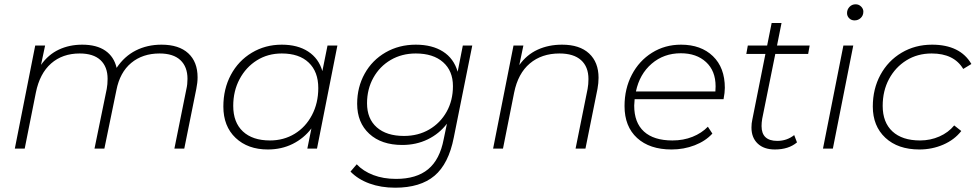

<svg xmlns="http://www.w3.org/2000/svg" viewBox="-20 -692 4553 894"><path d="M900 -332Q900 -307 894 -278L838 0H792L848 -278Q853 -299 853 -325Q853 -381 820 -412Q787 -443 723 -443Q644 -443 591 -399Q538 -355 522 -272L466 0H420L477 -278Q481 -299 481 -325Q481 -381 448 -412Q415 -443 351 -443Q271 -443 218 -396.5Q165 -350 147 -261L95 0H49L144 -480H190L171 -390Q205 -438 254 -461Q303 -484 363 -484Q430 -484 470.5 -456Q511 -428 523 -376Q559 -430 612.5 -457Q666 -484 732 -484Q813 -484 856.5 -444Q900 -404 900 -332Z M1551 -480 1456 0H1411L1430 -94Q1395 -48 1343 -22Q1291 4 1227 4Q1134 4 1077 -50Q1020 -104 1020 -196Q1020 -278 1055 -343.5Q1090 -409 1152.5 -446.5Q1215 -484 1292 -484Q1366 -484 1415 -452Q1464 -420 1481 -361L1505 -480ZM1462 -282Q1462 -358 1417.5 -400.5Q1373 -443 1292 -443Q1227 -443 1176 -411Q1125 -379 1095.5 -323.5Q1066 -268 1066 -199Q1066 -122 1111 -80Q1156 -38 1237 -38Q1301 -38 1352 -69Q1403 -100 1432.5 -156Q1462 -212 1462 -282Z M2179 -480 2093 -52Q2069 71 2003 126.5Q1937 182 1820 182Q1754 182 1700.5 162.5Q1647 143 1612 107L1641 73Q1671 105 1718 123Q1765 141 1824 141Q1919 141 1973.5 96Q2028 51 2046 -44L2061 -116Q2025 -69 1971.5 -43Q1918 -17 1853 -17Q1756 -17 1699.5 -69Q1643 -121 1643 -209Q1643 -286 1678 -349Q1713 -412 1775.5 -448Q1838 -484 1916 -484Q1992 -484 2042.5 -452Q2093 -420 2111 -358L2135 -480ZM2089 -291Q2089 -362 2043 -402.5Q1997 -443 1916 -443Q1851 -443 1799.5 -413Q1748 -383 1718.5 -330Q1689 -277 1689 -211Q1689 -139 1734.5 -99Q1780 -59 1861 -59Q1927 -59 1978.5 -89Q2030 -119 2059.5 -171.5Q2089 -224 2089 -291Z M2767 -330Q2767 -305 2762 -278L2706 0H2660L2716 -278Q2720 -299 2720 -324Q2720 -381 2685.5 -412Q2651 -443 2585 -443Q2502 -443 2447 -396.5Q2392 -350 2374 -261L2322 0H2276L2371 -480H2417L2398 -389Q2432 -437 2483 -460.5Q2534 -484 2597 -484Q2679 -484 2723 -443Q2767 -402 2767 -330Z M2935 -230Q2933 -210 2933 -200Q2933 -121 2978.5 -79.5Q3024 -38 3111 -38Q3162 -38 3204.5 -55Q3247 -72 3276 -102L3297 -70Q3265 -35 3214.5 -15.5Q3164 4 3107 4Q3005 4 2946.5 -49.5Q2888 -103 2888 -198Q2888 -279 2922 -344Q2956 -409 3016 -446.5Q3076 -484 3151 -484Q3244 -484 3299.5 -430.5Q3355 -377 3355 -283Q3355 -261 3349 -230ZM2941 -266H3311Q3312 -274 3312 -290Q3312 -362 3267.5 -403Q3223 -444 3150 -444Q3071 -444 3014.5 -395.5Q2958 -347 2941 -266Z M3529 -139Q3526 -121 3526 -105Q3526 -36 3599 -36Q3644 -36 3678 -63L3691 -29Q3652 4 3588 4Q3537 4 3508 -23.5Q3479 -51 3479 -98Q3479 -118 3483 -135L3544 -441H3455L3462 -480H3552L3573 -585H3619L3598 -480H3750L3743 -441H3590Z M3907 -480H3953L3858 0H3812ZM3924 -631Q3924 -648 3935.5 -660Q3947 -672 3964 -672Q3979 -672 3989.5 -661.5Q4000 -651 4000 -638Q4000 -620 3988 -608.5Q3976 -597 3959 -597Q3944 -597 3934 -607Q3924 -617 3924 -631Z M4044 -196Q4044 -278 4079.5 -343.5Q4115 -409 4178 -446.5Q4241 -484 4320 -484Q4385 -484 4431 -461.5Q4477 -439 4503 -394L4465 -371Q4422 -443 4318 -443Q4252 -443 4200.5 -411Q4149 -379 4119.5 -324Q4090 -269 4090 -199Q4090 -122 4135.5 -80Q4181 -38 4264 -38Q4312 -38 4354 -56.5Q4396 -75 4423 -108L4456 -82Q4424 -41 4372 -18.5Q4320 4 4261 4Q4161 4 4102.5 -50.5Q4044 -105 4044 -196Z"/></svg>

Font: Montserrat Ace
Style: Light Italic
Weight: 300
Italic angle: -11.3°
Designer: Julieta Ulanovsky
Foundry: Julieta Ulanovsky
Version: Version 1